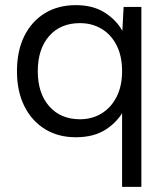

<svg xmlns="http://www.w3.org/2000/svg" viewBox="-20 -527 646 747"><path d="M463 -101Q440 -55 393 -24Q346 7 275 7Q206 7 154.5 -25Q103 -57 74.5 -114.5Q46 -172 46 -250Q46 -329 74.5 -386.5Q103 -444 154.5 -475.5Q206 -507 275 -507Q342 -507 387.5 -478Q433 -449 456 -407L461 -500H530V200H455V-102ZM127 -250Q127 -164 171.5 -113.5Q216 -63 291 -63Q338 -63 375 -85.5Q412 -108 433.5 -150Q455 -192 455 -250Q455 -309 433.5 -351Q412 -393 375 -415Q338 -437 291 -437Q215 -437 171 -386.5Q127 -336 127 -250Z"/></svg>

Font: Albert Sans
Style: Regular
Weight: 400
Designer: Andreas Rasmussen
Foundry: a.Foundry
Version: Version 1.025